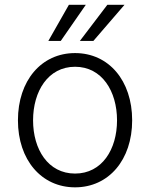

<svg xmlns="http://www.w3.org/2000/svg" viewBox="-20 -776 631 807"><path d="M295.5 11.4C436.8 11.4 535.5 -104 535.5 -270.2C535.5 -437.5 436.8 -552.9 295.5 -552.9C154.1 -552.9 55.4 -437.5 55.4 -270.2C55.4 -104 154.1 11.4 295.5 11.4ZM295.5 -46.5C182.2 -46.5 119 -148.1 119 -270.2C119 -392.4 182.2 -495.4 295.5 -495.4C408.7 -495.4 471.9 -392.4 471.9 -270.2C471.9 -148.1 408.7 -46.5 295.5 -46.5ZM315.7 -604H372.5L503.2 -755.7H431.1ZM183.2 -604H235.4L340.6 -755.7H269.5Z"/></svg>

Font: Karasuma Gothic
Style: Light
Weight: 300
Designer: Rasmus Andersson / Ryoko Nishizuka
Foundry: rsms
Version: Version 1.00